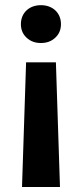

<svg xmlns="http://www.w3.org/2000/svg" viewBox="-20 -558 322 758"><path d="M66.9 180.2H216.8L200.7 -312H83ZM220.7 -462.9C220.7 -506.3 189 -537.6 141.6 -537.6C94.2 -537.6 62.5 -506.3 62.5 -462.9C62.5 -440.9 69.8 -423.3 85 -409.2C100.1 -395 118.7 -388.2 141.6 -388.2C164.6 -388.2 183.1 -395 198.2 -409.2C213.4 -423.3 220.7 -440.9 220.7 -462.9Z"/></svg>

Font: Shabnam
Style: Bold
Weight: 700
Foundry: DejaVu fonts team - Redesigned by Saber Rastikerdar - Based on Vazir font
Version: Version 5.0.1